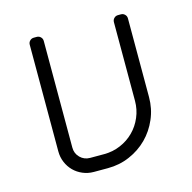

<svg xmlns="http://www.w3.org/2000/svg" viewBox="-81 -581 661 661"><g transform="rotate(-15 250.0 -250.0)"><path d="M175 0H225C252.7 0 278.7 -5.2 303 -15.8C327.3 -26.2 348.5 -40.5 366.5 -58.5C384.5 -76.5 398.8 -97.7 409.2 -122C419.8 -146.3 425 -172.3 425 -200V-480C425 -485.7 423.1 -490.4 419.2 -494.2C415.4 -498.1 410.7 -500 405 -500H395C389.3 -500 384.6 -498.1 380.8 -494.2C376.9 -490.4 375 -485.7 375 -480V-200C375 -179.3 371.1 -159.8 363.2 -141.5C355.4 -123.2 344.8 -107.2 331.2 -93.8C317.8 -80.2 301.8 -69.6 283.5 -61.8C265.2 -53.9 245.7 -50 225 -50H175C161 -50 149.2 -54.8 139.5 -64.5C129.8 -74.2 125 -86 125 -100V-480C125 -485.7 123.1 -490.4 119.2 -494.2C115.4 -498.1 110.7 -500 105 -500H95C89.3 -500 84.6 -498.1 80.8 -494.2C76.9 -490.4 75 -485.7 75 -480V-100C75 -86 77.6 -72.9 82.8 -60.8C87.9 -48.6 95 -38 104 -29C113 -20 123.6 -12.9 135.8 -7.8C147.9 -2.6 161 0 175 0Z"/></g></svg>

Font: lerotica
Style: Regular
Weight: 400
Designer: defharo
Foundry: deFharo
Version: Version 1.001 2011